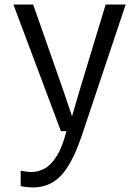

<svg xmlns="http://www.w3.org/2000/svg" viewBox="-20 -577 581 845"><path d="M71 241V174Q78.5 176 93.5 178Q108.5 180 119 180Q147.5 180 175.8 165Q204 150 229 111Q254 72 272.5 0H248L39 -557H126L260 -175L297 -65L329 -175L445 -557H533L342 14Q309 113.5 269.5 169.8Q230 226 175 241Q150.5 248 125 248Q114 248 94.5 246Q75 244 71 241Z"/></svg>

Font: Merriweather Sans Light
Style: Regular
Weight: 300
Designer: Eben Sorkin
Foundry: Eben Sorkin
Version: Version 2.001; ttfautohint (v1.8.3)